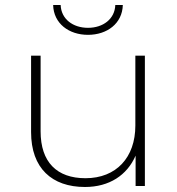

<svg xmlns="http://www.w3.org/2000/svg" viewBox="-20 -742 707 766"><path d="M319 4C416 4 487 -43 521 -121V0H558V-520H520V-241C520 -114 444 -31 321 -31C207 -31 142 -95 142 -218V-520H104V-215C104 -71 187 4 319 4ZM331 -603C407 -603 468 -648 470 -722H440C438 -666 391 -631 331 -631C271 -631 224 -666 222 -722H192C194 -648 255 -603 331 -603Z"/></svg>

Font: Montserrat-Alt1 ExtLt
Style: Regular
Weight: 200
Designer: Differentunic
Foundry: Differentunic
Version: Version 7.222